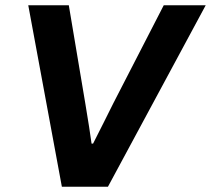

<svg xmlns="http://www.w3.org/2000/svg" viewBox="-20 -706 798 726"><path d="M213.9 0 86.9 -686H240.2L303.2 -311Q319.3 -214.8 326.2 -163.1H332Q343.3 -185.5 371.3 -241Q399.4 -296.4 409.2 -316.9L599.1 -686H757.8L388.2 0Z"/></svg>

Font: Archivo
Style: Bold Italic
Weight: 700
Italic angle: -10°
Designer: Hector Gatti
Foundry: Omnibus-Type
Version: Version 2.001